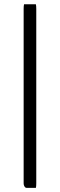

<svg xmlns="http://www.w3.org/2000/svg" viewBox="-20 -726 287 920"><path d="M151.9 174.3Q153.8 168 153.8 152.3V-683.6Q153.8 -697.8 151.9 -705.6H95.2Q93.3 -697.3 93.3 -683.6V152.3Q93.3 163.6 100.6 171.9Q105 173.3 106.9 174.3Z"/></svg>

Font: YuPearl-ExtraLight
Style: ExtraLight
Weight: 200
Designer: Max Yao
Foundry: Max-Everyday
Version: Version 1.011; ttfautohint (v1.8.3)